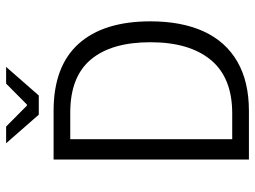

<svg xmlns="http://www.w3.org/2000/svg" viewBox="-126 -732 857 646"><g transform="rotate(-90 303.0 -408.5)"><path d="M253.4 -657.2Q403.3 -657.2 479 -573.2Q554.7 -489.3 554.7 -331.5Q554.7 -226.6 520.8 -152.3Q486.8 -78.1 419.4 -39.1Q352.1 0 252.9 0H89.8V-657.2ZM484.4 -331.5Q484.4 -462.4 426.3 -531.7Q368.2 -601.1 248 -601.1H158.2V-56.2H245.1Q365.2 -56.2 424.8 -128.2Q484.4 -200.2 484.4 -331.5ZM305.2 -707H240.7L144.5 -816.9H200.7L271 -747.1H274.9L345.2 -816.9H401.4Z"/></g></svg>

Font: Varta
Style: Light
Weight: 300
Designer: Joana Correia, Viktoriya Grabowska, Eben Sorkin
Foundry: Sorkin Type
Version: Version 1.002; ttfautohint (v1.3) -l 8 -r 24 -G 200 -x 12 -H